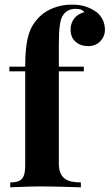

<svg xmlns="http://www.w3.org/2000/svg" viewBox="-20 -802 469 822"><path d="M288.1 -782.2Q323.2 -782.2 348.9 -773.2Q374.5 -764.2 395 -749Q409.2 -737.3 419.2 -718.3Q429.2 -699.2 429.2 -674.3Q429.2 -660.2 424.1 -647.7Q418.9 -635.3 409.7 -625.5Q400.4 -615.7 387.2 -610.1Q374 -604.5 358.4 -604.5Q324.7 -604.5 303.5 -623.3Q282.2 -642.1 282.2 -675.8Q282.2 -701.7 296.9 -721.7Q311.5 -741.7 340.8 -750Q337.4 -755.9 328.4 -760Q319.3 -764.2 304.7 -764.2Q285.2 -764.2 272 -757.1Q258.8 -750 250.5 -737.8Q245.1 -730.5 241.7 -720Q238.3 -709.5 236.1 -694.1Q233.9 -678.7 232.9 -657.5Q231.9 -636.2 231.9 -607.4V-516.6H338.9V-496.6H231.9V-103Q231.9 -78.6 238.3 -62.7Q244.6 -46.9 256.8 -37.6Q269 -28.3 286.6 -24.7Q304.2 -21 326.2 -21V0Q313 -0.5 294.2 -1Q275.4 -1.5 252.9 -2.2Q230.5 -2.9 205.1 -3.4Q179.7 -3.9 153.8 -3.9Q134.8 -3.9 115.7 -3.4Q96.7 -2.9 79.3 -2.2Q62 -1.5 47.6 -1Q33.2 -0.5 23.9 0V-21Q41.5 -21 53.7 -24.4Q65.9 -27.8 73.5 -36.1Q81.1 -44.4 84.5 -58.1Q87.9 -71.8 87.9 -92.8V-496.6H20V-516.6H87.9Q87.9 -560.5 91.3 -593.5Q94.7 -626.5 102.1 -651.6Q109.4 -676.8 121.3 -695.8Q133.3 -714.8 150.9 -731.9Q172.9 -753.9 209.2 -768.1Q245.6 -782.2 288.1 -782.2Z"/></svg>

Font: SVN-Playfair Display
Style: Bold
Weight: 700
Designer: Claus Eggers Sørensen
Foundry: Claus Eggers Sørensen
Version: Version 1.004;PS 001.004;hotconv 1.0.70;makeotf.lib2.5.58329